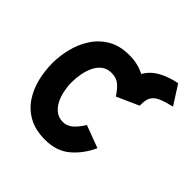

<svg xmlns="http://www.w3.org/2000/svg" viewBox="-205 -974 1159 1159"><g transform="rotate(45 374.5 -395.0)"><path d="M344 10Q261 10 204.2 -21.5Q147.5 -53 113 -105.2Q78.5 -157.5 63.2 -221.2Q48 -285 48 -350Q48 -409.5 63.5 -473Q79 -536.5 113.8 -590.8Q148.5 -645 205.2 -678.5Q262 -712 344 -712Q381 -712 413.5 -704Q446 -696 474 -681.5Q500.5 -729 550.2 -757.2Q600 -785.5 671 -800L749 -678Q695.5 -665.5 663.5 -651.8Q631.5 -638 617.2 -615.5Q603 -593 603 -554V-540L462 -477Q436 -517 410 -538.5Q384 -560 344 -560Q306.5 -560 281 -540.8Q255.5 -521.5 240.5 -490Q225.5 -458.5 218.8 -421.8Q212 -385 212 -350Q212 -314 219.5 -277.2Q227 -240.5 243 -210Q259 -179.5 284 -160.8Q309 -142 344 -142Q380 -142 408 -167.2Q436 -192.5 460 -232L604 -178Q566 -95.5 503.5 -42.8Q441 10 344 10Z"/></g></svg>

Font: Overpass Black
Style: Regular
Weight: 900
Designer: Delve Withrington, Dave Bailey, Thomas Jockin
Foundry: Delve Fonts LLC
Version: Version 4.000; ttfautohint (v1.8.3)